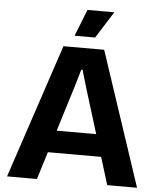

<svg xmlns="http://www.w3.org/2000/svg" viewBox="-61 -988 863 1040"><g transform="rotate(5 370.5 -468.0)"><path d="M259.4 -729H481L723.4 0H561.3L401.3 -517.1L373.7 -611H367L339.4 -517.1L179.1 0H16.7ZM246.1 -270H494L526.1 -149.7H214ZM372 -936.1H518L426.4 -790.9H314.7Z"/></g></svg>

Font: Mona Sans VF XLt
Style: Regular
Weight: 200
Designer: Deni Anggara
Foundry: GitHub
Version: Version 2.000;Glyphs 3.2.3 (3260)